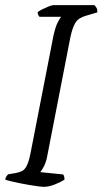

<svg xmlns="http://www.w3.org/2000/svg" viewBox="-27 -724 397 744"><path d="M143 0Q136 0 121 -2Q106 -4 87.5 -7Q69 -10 50 -14Q31 -18 16 -21.5Q1 -25 -7 -28Q-5 -36 -1.5 -41.5Q2 -47 6 -49L32 -53Q47 -56 58 -61Q69 -66 77.5 -83.5Q86 -101 93 -139L180 -585Q188 -621 197 -638Q206 -655 210 -659H126Q123 -662 121 -666.5Q119 -671 119 -677Q125 -682 137 -688Q149 -694 161.5 -699Q174 -704 180 -704H339Q343 -700 347 -693.5Q351 -687 350 -676L306 -663Q277 -655 265 -635.5Q253 -616 245 -576L156 -119Q152 -97 144 -81Q136 -65 129 -57L218 -48Q219 -47 221 -41.5Q223 -36 223 -28Q206 -17 183.5 -8.5Q161 0 143 0Z"/></svg>

Font: Texturina Medium 12pt Thin
Style: Italic
Weight: 250
Italic angle: -11°
Version: Version 1.002